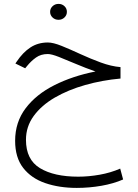

<svg xmlns="http://www.w3.org/2000/svg" viewBox="-20 -609 694 967"><path d="M232.4 -549.3Q232.4 -565.9 244.6 -577.6Q256.8 -589.4 274.9 -589.4Q292.5 -589.4 304.7 -577.9Q316.9 -566.4 316.9 -549.3Q316.9 -532.7 304.7 -521Q292.5 -509.3 274.9 -509.3Q256.8 -509.3 244.6 -521Q232.4 -532.7 232.4 -549.3ZM586.9 -271V-213.4Q494.6 -205.1 409.2 -180.9Q323.7 -156.7 256.3 -117.7Q189 -78.6 149.9 -25.1Q110.8 28.3 110.8 95.2Q110.8 195.3 181.6 238Q252.4 280.8 374 280.8Q426.3 280.8 481.7 271Q537.1 261.2 585.4 240.2L600.1 294.9Q552.2 315.9 490.7 326.7Q429.2 337.4 366.7 337.4Q278.3 337.4 208 313.2Q137.7 289.1 96.9 236.8Q56.2 184.6 56.2 100.1Q56.2 6.3 109.1 -63.7Q162.1 -133.8 253.7 -179.9Q345.2 -226.1 460.9 -249Q410.2 -266.6 362.1 -287.1Q314 -307.6 276.6 -322.3Q239.3 -336.9 220.7 -336.9Q186 -336.9 161.4 -319.3Q136.7 -301.8 115.7 -275.9L106.9 -265.1L57.6 -289.1L63.5 -297.9Q95.2 -345.2 133.3 -370.1Q171.4 -395 221.2 -395Q248 -395 290.8 -377.7Q333.5 -360.4 384.3 -336.9Q435.1 -313.5 487.5 -294.2Q540 -274.9 586.9 -271Z"/></svg>

Font: Vazirmatn RD UI ExtraLight
Style: Regular
Weight: 200
Designer: Saber Rastikerdar
Foundry: Saber Rastikerdar
Version: Version 33.003